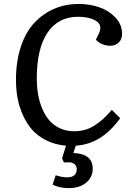

<svg xmlns="http://www.w3.org/2000/svg" viewBox="-20 -735 670 986"><path d="M360.8 -61Q418.5 -61 463.9 -89.4Q509.3 -117.7 554.2 -170.9L597.2 -127.9Q502.4 4.9 369.1 13.2L356.9 50.8Q456.1 54.7 456.1 130.9Q456.1 175.3 422.4 203.1Q388.7 231 334 231Q283.7 231 250 212.9L266.1 165Q299.8 175.8 323.2 175.8Q374 175.8 374 133.8Q374 117.2 363 108.2Q352.1 99.1 337.4 98.6Q322.8 98.1 308.1 99.1L298.8 78.1L318.8 13.2Q262.7 8.3 217.8 -14.2Q172.9 -36.6 144.3 -69.6Q115.7 -102.5 96.7 -146Q77.6 -189.5 69.8 -233.4Q62 -277.3 62 -324.2Q62 -420.9 87.6 -496.8Q113.3 -572.8 158 -619.6Q202.6 -666.5 260.3 -690.7Q317.9 -714.8 384.8 -714.8Q439 -714.8 488.5 -698.2Q538.1 -681.6 572.5 -645.5Q606.9 -609.4 606.9 -561Q606.9 -532.7 589.4 -516.4Q571.8 -500 547.9 -500Q502.9 -500 472.2 -530.8L488.8 -564.9Q498.5 -586.9 493.7 -602.8Q488.8 -618.7 471.2 -628.9Q453.6 -639.2 430.7 -644Q407.7 -648.9 381.8 -648.9Q278.8 -648.9 223.9 -567.1Q168.9 -485.4 168.9 -333Q168.9 -290.5 175.3 -252.2Q181.6 -213.9 196.3 -178.5Q210.9 -143.1 232.7 -117.4Q254.4 -91.8 287.4 -76.4Q320.3 -61 360.8 -61Z"/></svg>

Font: Literata Book Medium
Style: Italic
Weight: 500
Italic angle: -3°
Designer: Latin by Veronika Burian and Jose Scaglione. Greek by Irene Vlachou. Cyrillic by Vera Evstafieva
Foundry: TypeTogether
Version: Version 1.003;PS 001.003;hotconv 1.0.88;makeotf.lib2.5.64775